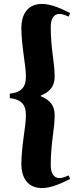

<svg xmlns="http://www.w3.org/2000/svg" viewBox="-20 -780 430 980"><path d="M188 -292C238 -313 259 -341 259 -391C259 -460 239 -529 239 -643C239 -685 255 -709 284 -709C298 -709 318 -701 330 -695L338 -713C305 -730 245 -760 195 -760C112 -760 89 -694 89 -639C89 -547 112 -447 112 -396C112 -366 114 -310 30 -302V-279C114 -271 112 -215 112 -185C112 -134 89 -33 89 59C89 114 112 180 195 180C245 180 305 150 338 133L330 115C318 121 298 129 284 129C255 129 239 105 239 63C239 -51 259 -121 259 -190C259 -240 238 -268 188 -289Z"/></svg>

Font: Berkshire Swash
Style: Regular
Weight: 700
Designer: Astigmatic (AOETI)
Foundry: Astigmatic (AOETI)
Version: Version 1.000